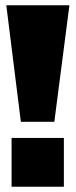

<svg xmlns="http://www.w3.org/2000/svg" viewBox="-20 -708 287 728"><path d="M186 -246.1H59.1L3.9 -688H243.2ZM222.2 0H23.9V-185.1H222.2Z"/></svg>

Font: Archivo-RBTV
Style: Regular
Weight: 500
Designer: Hector Gatti
Foundry: Hector Gatti
Version: ""